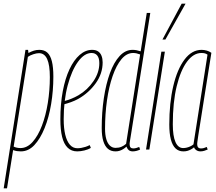

<svg xmlns="http://www.w3.org/2000/svg" viewBox="-49 -810 1172 1040"><path d="M-29 210 89 -540H103L105 -523Q120 -531 134 -535.5Q148 -540 164 -540Q191 -540 207.5 -525Q224 -510 232 -478Q240 -446 240 -395Q240 -319 228 -246.5Q216 -174 192.5 -116Q169 -58 137 -24Q105 10 64 10Q53 10 43 8.5Q33 7 22 3L-11 210ZM62 -8Q98 -8 127.5 -41Q157 -74 178 -129Q199 -184 210 -252.5Q221 -321 221 -392Q221 -458 206.5 -490Q192 -522 162 -522Q149 -522 131 -516Q113 -510 102 -502L25 -16Q33 -12 42.5 -10Q52 -8 62 -8Z M297 -262Q317 -267 337 -275Q357 -283 376 -294Q425 -323 457 -370Q489 -417 489 -468Q489 -495 478 -509Q467 -523 447 -523Q408 -523 373.5 -475.5Q339 -428 317.5 -347Q296 -266 296 -164Q296 -115 304.5 -80Q313 -45 329.5 -26Q346 -7 370 -7Q381 -7 392 -9Q403 -11 414 -14.5Q425 -18 437 -24L443 -9Q429 0 408 5Q387 10 369 10Q338 10 317.5 -10Q297 -30 287.5 -68.5Q278 -107 278 -163Q278 -247 291 -316Q304 -385 327.5 -435Q351 -485 382.5 -512.5Q414 -540 450 -540Q470 -540 482.5 -531.5Q495 -523 501 -507.5Q507 -492 507 -472Q507 -411 469.5 -359Q432 -307 376 -275Q356 -264 335 -256.5Q314 -249 294 -244Z M670 10Q661 10 654.5 7Q648 4 643.5 -2Q639 -8 636 -16Q629 -9 619.5 -3Q610 3 599.5 6.5Q589 10 577 10Q552 10 535.5 -4Q519 -18 510.5 -46Q502 -74 502 -116Q502 -202 513.5 -278.5Q525 -355 546.5 -414Q568 -473 599 -506.5Q630 -540 669 -540Q680 -540 690.5 -538Q701 -536 713 -532L746 -740H765Q746 -618 730.5 -522.5Q715 -427 704 -355Q693 -283 684.5 -231Q676 -179 670.5 -144Q665 -109 661.5 -87Q658 -65 656 -53Q654 -41 653.5 -36.5Q653 -32 653 -30Q653 -17 658 -11.5Q663 -6 673 -6Q681 -6 689.5 -8.5Q698 -11 705 -14L710 0Q700 5 689.5 7.5Q679 10 670 10ZM577 -9Q595 -9 609 -15Q623 -21 634 -31L710 -515Q699 -519 690.5 -521Q682 -523 672 -523Q637 -523 609 -489.5Q581 -456 561 -398Q541 -340 530.5 -266.5Q520 -193 520 -112Q520 -81 526.5 -57.5Q533 -34 546 -21.5Q559 -9 577 -9Z M760 0H742L825 -530H844ZM831 -596 935 -790H956L847 -596Z M1036 10Q1028 10 1021 7Q1014 4 1009 -1Q1004 -6 1002 -12Q995 -6 986 -1Q977 4 967 7Q957 10 944 10Q919 10 902 -6Q885 -22 876.5 -54.5Q868 -87 868 -135Q868 -252 889.5 -343.5Q911 -435 950.5 -487.5Q990 -540 1043 -540Q1050 -540 1057 -539Q1064 -538 1071 -536Q1078 -534 1084 -531Q1090 -528 1096 -524Q1074 -387 1060 -297.5Q1046 -208 1037.5 -155Q1029 -102 1025 -76Q1021 -50 1020 -41Q1019 -32 1019 -30Q1019 -18 1024 -12Q1029 -6 1040 -6Q1048 -6 1055 -8Q1062 -10 1071 -14L1076 0Q1067 4 1057 7Q1047 10 1036 10ZM999 -28 1075 -514Q1068 -519 1060.5 -521Q1053 -523 1042 -523Q999 -523 964 -476Q929 -429 908 -342.5Q887 -256 887 -137Q887 -73 901.5 -40.5Q916 -8 943 -8Q953 -8 963 -10.5Q973 -13 982.5 -17.5Q992 -22 999 -28Z"/></svg>

Font: Georama ExtraCondensed Thin
Style: Italic
Weight: 100
Width: 2
Italic angle: -9°
Designer: Jean-Baptiste Levee
Foundry: Production Type
Version: Version 1.001